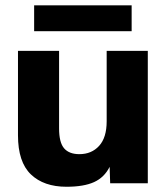

<svg xmlns="http://www.w3.org/2000/svg" viewBox="-20 -692 631 725"><path d="M231 13.2Q145.5 13.2 96.7 -33.4Q47.9 -80.1 47.9 -181.2V-500H203.1V-207Q203.1 -153.8 222.2 -131.8Q241.2 -109.9 279.8 -109.9Q325.7 -109.9 354.2 -141.1Q382.8 -172.4 382.8 -233.9V-500H538.1V0H396L394 -62Q374 -22 335.2 -4.4Q296.4 13.2 231 13.2ZM108.9 -574.2V-671.9H477.1V-574.2Z"/></svg>

Font: Human Sans
Style: Bold
Weight: 700
Designer: Tim Radville
Foundry: Continuum
Version: Version 1.000;FEAKit 1.0